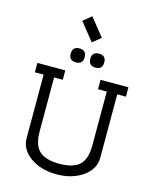

<svg xmlns="http://www.w3.org/2000/svg" viewBox="-151 -1163 1024 1272"><g transform="rotate(15 361.0 -526.5)"><path d="M418.5 -940.9 361.3 -895 263.7 -1017.1 320.8 -1063ZM428.2 -739.7Q380.4 -739.7 380.4 -787.6Q380.4 -835.4 428.2 -835.4Q476.1 -835.4 476.1 -787.6Q476.1 -739.7 428.2 -739.7ZM293.9 -739.7Q246.1 -739.7 246.1 -787.6Q246.1 -835.4 293.9 -835.4Q341.8 -835.4 341.8 -787.6Q341.8 -739.7 293.9 -739.7ZM542 -237.8V-606H481.9V-670.4H673.3V-606H613.8V-170.9Q613.8 -93.3 541 -41.7Q468.3 9.8 361.3 9.8Q254.4 9.8 181.6 -41.7Q108.9 -93.3 108.9 -170.9V-606H48.8V-670.4H240.2V-606H180.7V-237.8Q180.7 -141.1 224.1 -101.8Q267.6 -62.5 361.3 -62.5Q455.1 -62.5 498.5 -101.8Q542 -141.1 542 -237.8Z"/></g></svg>

Font: Eligible
Style: Regular
Weight: 500
Version: Version 1.1